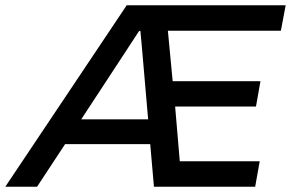

<svg xmlns="http://www.w3.org/2000/svg" viewBox="-66 -706 1100 726"><path d="M-45.9 0 413.1 -686H1014.2L996.1 -589.8H568.8L586.9 -398.9H918.9L901.9 -303.2H596.2L613.8 -96.2H916L898.9 0H516.1L502 -161.1H180.2L74.2 0ZM241.2 -254.9H494.1L471.2 -520Q470.2 -531.7 467.8 -557.6Q465.3 -583.5 464.8 -588.9H460Q453.6 -579.6 437.7 -554.9Q421.9 -530.3 415 -520Z"/></svg>

Font: Archivo Medium
Style: Italic
Weight: 500
Italic angle: -10°
Designer: Hector Gatti
Foundry: Omnibus-Type
Version: Version 2.001